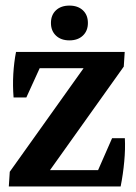

<svg xmlns="http://www.w3.org/2000/svg" viewBox="-20 -670 488 690"><path d="M11.7 0 15.1 -52.7 280.3 -424.8H122.6L74.7 -319.8H28.8Q25.4 -361.8 27.8 -404.1Q30.3 -446.3 37.6 -483.4H428.2L424.8 -430.7L159.7 -58.6H332.5L382.8 -173.3H428.7Q430.7 -134.3 426.5 -89.4Q422.4 -44.4 413.6 0H413.1ZM229.5 -524.9Q199.2 -524.9 181.2 -542Q163.1 -559.1 163.1 -587.4Q163.1 -616.2 181.2 -633.1Q199.2 -649.9 229.5 -649.9Q259.8 -649.9 277.8 -633.1Q295.9 -616.2 295.9 -587.4Q295.9 -559.1 277.8 -542Q259.8 -524.9 229.5 -524.9Z"/></svg>

Font: Markazi Text
Style: Bold
Weight: 700
Designer: Borna Izadpanah (Arabic designer), Fiona Ross (Arabic design director) and Florian Runge (Latin designer)
Foundry: Borna Izadpanah and Florian Runge
Version: Version 1.001; ttfautohint (v1.8.3)